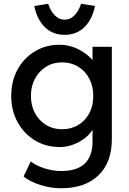

<svg xmlns="http://www.w3.org/2000/svg" viewBox="-20 -775 689 1025"><path d="M307 230Q251 230 195.5 212.5Q140 195 106 167L144 87Q174 110 218.5 124Q263 138 307 138Q474 138 474 -20V-83Q460 -58 432.5 -37Q405 -16 370.5 -3Q336 10 300 10Q225 10 166.5 -25.5Q108 -61 74 -122.5Q40 -184 40 -263Q40 -342 73.5 -403.5Q107 -465 165.5 -500.5Q224 -536 297 -536Q352 -536 400 -511Q448 -486 474 -454V-525H577V-32Q577 93 505 161.5Q433 230 307 230ZM311 -85Q360 -85 398 -108Q436 -131 457 -171Q478 -211 478 -263Q478 -315 456.5 -355.5Q435 -396 397.5 -419Q360 -442 311 -442Q263 -442 225.5 -418.5Q188 -395 166.5 -354.5Q145 -314 145 -263Q145 -212 166.5 -171.5Q188 -131 225.5 -108Q263 -85 311 -85ZM325 -589Q261 -589 219 -630.5Q177 -672 163 -743L237 -755Q250 -716 272.5 -693Q295 -670 325 -670Q355 -670 377.5 -693Q400 -716 413 -755L487 -743Q473 -672 431 -630.5Q389 -589 325 -589Z"/></svg>

Font: Readex Pro
Style: Regular
Weight: 400
Designer: Bonnie Shaver-Troup, Thomas Jockin
Foundry: Lexend
Version: Version 1.204; ttfautohint (v1.8.4.7-5d5b)